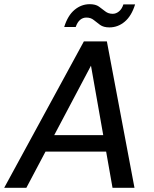

<svg xmlns="http://www.w3.org/2000/svg" viewBox="-37 -898 735 918"><path d="M-17 0 364 -700H474L606 0H501L398 -584L89 0ZM116 -173 156 -252H513L526 -173ZM270 -769Q287 -824 319.5 -851Q352 -878 392 -878Q420 -878 436 -866.5Q452 -855 466.5 -843.5Q481 -832 502 -832Q518 -832 532 -843.5Q546 -855 553 -877H609Q592 -822 559.5 -794.5Q527 -767 486 -767Q458 -767 441.5 -779Q425 -791 411 -802.5Q397 -814 376 -814Q359 -814 346 -803Q333 -792 325 -769Z"/></svg>

Font: DM Sans 16pt Medium
Style: Italic
Weight: 500
Italic angle: -10°
Version: Version 4.004;gftools[0.9.30]